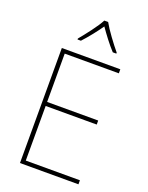

<svg xmlns="http://www.w3.org/2000/svg" viewBox="-172 -1035 863 1120"><g transform="rotate(20 259.0 -474.5)"><path d="M460 0H97V-714H460V-689H124V-389H441V-364H124V-25H460ZM299 -949H275Q259 -918 225.5 -873.5Q192 -829 166 -798V-792H187Q213 -820 240 -854Q267 -888 287 -917Q307 -888 333 -854Q359 -820 385 -792H407V-798Q381 -829 348.5 -873.5Q316 -918 299 -949Z"/></g></svg>

Font: Noto Sans Display Thin
Style: Regular
Weight: 250
Designer: Monotype Design Team
Foundry: Monotype Imaging Inc.
Version: Version 1.900